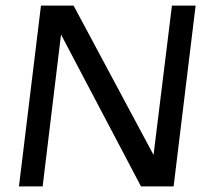

<svg xmlns="http://www.w3.org/2000/svg" viewBox="-20 -669 722 689"><path d="M603 0 682 -649H597L531 -113L244 -649H127L48 0H133L199 -545L486 0Z"/></svg>

Font: Gamestation Display
Style: Italic
Weight: 400
Designer: Jonas Hecksher
Foundry: Jonas Hecksher, Playtypeª, e-types AS
Version: Version 1.003